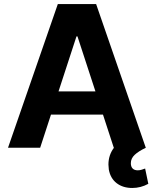

<svg xmlns="http://www.w3.org/2000/svg" viewBox="-20 -727 758 945"><path d="M19.5 0 264.6 -707H453.1L697.3 -0.5L698.2 0Q662.1 17.1 643.1 34.9Q624 52.7 624 76.2Q624 93.3 632.8 102.3Q641.6 111.3 658.2 111.3Q668 111.3 677.5 108.2Q687 105 694.3 102.5L710 177.7Q672.9 198.2 630.9 198.2Q585 198.2 554.2 174.6Q523.4 150.9 515.6 107.4Q513.7 91.8 513.7 83Q513.7 36.1 541 0H540L486.8 -163.1H231L177.7 0ZM449.7 -277.3 361.3 -547.9H356.4L268.1 -277.3Z"/></svg>

Font: Pretendard JP
Style: Bold
Weight: 700
Designer: Base glyphs from Inter by Rasmus Andersson; Hangeul glyphs from Noto Sans CJK(Source Han Sans) by Jang Soo-young and Kan
Foundry: Kil Hyung-jin
Version: Version 1.309